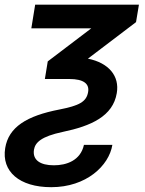

<svg xmlns="http://www.w3.org/2000/svg" viewBox="-27 -565 605 801"><path d="M119.7 -545.5 103.7 -446.7H353.7L172.2 -308.9L160.2 -235.4H262.1C322.4 -235.4 346.6 -215.2 340.6 -181.1C333.8 -139.9 302.6 -124.3 221.6 -108.3C83.5 -81.7 8.9 -34.4 -5.3 52.6C-21.3 150.2 53.6 215.9 186.8 215.9C333.1 215.9 427.6 126.4 441.8 39.4H323.2C308.9 104.8 250.4 124.6 197.8 124.6C140.3 124.6 108 102.3 114.7 59.7C119.7 29.1 145.6 4.3 234.4 -14.6C353.7 -39.4 444.2 -80.3 460.2 -176.5C472.3 -247.2 427.6 -302.6 339.8 -320.3L540.5 -472.7L552.6 -545.5Z"/></svg>

Font: Magic Ui Pro Semi Bold
Style: Italic
Weight: 600
Italic angle: -9.39999°
Designer: Stefan Endress, Andreas Faust
Version: Version 1.000;FEAKit 1.0